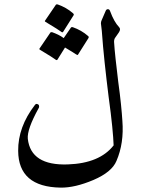

<svg xmlns="http://www.w3.org/2000/svg" viewBox="-20 -793 643 877"><path d="M463 -744Q466 -751 473 -751Q480 -751 483 -742Q501 -693 524 -669Q533 -660 523 -645Q518 -638 514 -632Q510 -626 507 -622Q501 -615 501 -602Q503 -569 508 -523.5Q513 -478 520 -420Q528 -362 532.5 -317.5Q537 -273 539 -241Q547 -139 512 -58Q491 -7 407 29Q322 65 257 64Q64 61 63 -104Q62 -213 139 -313Q144 -320 150 -318Q157 -316 158 -311Q160 -304 156 -298Q103 -202 107 -159Q121 -36 290 -42Q435 -47 499 -129Q498 -161 492.5 -216.5Q487 -272 476 -352Q466 -432 458 -507Q450 -582 445 -652L441 -686Q441 -694 444 -700ZM304 -667Q306 -670 312 -669Q332 -662 349.5 -652Q367 -642 383 -628Q387 -624 384 -619L336 -543Q334 -540 327 -545Q324 -547 311.5 -555Q299 -563 277 -576L242 -520Q239 -516 232 -522Q228 -525 211 -536Q194 -547 162 -566Q158 -569 161 -572L210 -644Q212 -647 218 -646Q232 -641 245.5 -634.5Q259 -628 271 -619ZM235 -771Q237 -774 243 -773Q263 -766 280.5 -756Q298 -746 314 -732Q319 -727 316 -723L268 -647Q265 -643 258 -649Q254 -652 237 -663Q220 -674 188 -693Q183 -696 186 -699Z"/></svg>

Font: Amiri
Style: Regular
Weight: 400
Designer: Khaled Hosny
Version: Version 0.114